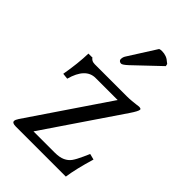

<svg xmlns="http://www.w3.org/2000/svg" viewBox="-206 -748 824 824"><g transform="rotate(45 206.0 -336.5)"><path d="M255.4 -670.4Q261.2 -672.9 270 -672.9Q299.3 -672.9 318.8 -654.3Q318.8 -654.3 325.2 -649.4L327.6 -638.7L212.9 -529.8Q191.9 -510.3 184.1 -510.3Q178.2 -510.3 173.8 -513.9Q169.4 -517.6 169.4 -522.5Q169.4 -535.2 175.8 -544.9ZM106.4 -428.7H301.8Q314.9 -428.7 330.8 -430.2Q346.7 -431.6 357.4 -433.1Q368.2 -434.6 368.7 -434.6Q381.8 -434.6 381.8 -428.7Q381.8 -418.9 359.9 -386.7L124 -39.1H253.4Q281.7 -39.1 299.8 -47.4Q317.9 -55.7 328.4 -70.3Q338.9 -85 352.1 -114.3L364.7 -142.6L391.6 -135.7Q366.7 -52.2 359.4 0H55.7Q33.2 0 33.2 -11.7Q33.2 -19 42 -32.2L284.2 -389.6H150.4Q90.8 -389.6 66.4 -301.3L39.6 -304.2Q53.2 -380.9 54.7 -441.9H79.6Q81.1 -437 88.4 -432.9Q95.7 -428.7 106.4 -428.7Z"/></g></svg>

Font: Libertinage
Style: l
Weight: 400
Designer: OSP
Foundry: OSP
Version: Version 1.0; 2008; OFL relea